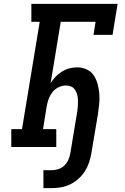

<svg xmlns="http://www.w3.org/2000/svg" viewBox="-20 -755 640 986"><path d="M203 211V119H245Q262 119 279.5 113.5Q297 108 310 95.5Q323 83 330.5 66.5Q338 50 341 33L377 -184Q379 -198 380 -212.5Q381 -227 380.5 -241Q380 -255 376.5 -268.5Q373 -282 365.5 -293.5Q358 -305 345.5 -310.5Q333 -316 319 -316Q300 -316 281 -307Q262 -298 249.5 -282Q237 -266 230 -247Q223 -228 220 -210L201 -92H269V0H38V-92H93L184 -643H141V-735H584L558 -576H460L471 -643H292L240 -328Q251 -346 266 -361.5Q281 -377 299 -388Q317 -399 336.5 -404Q356 -409 376 -409Q402 -409 425 -398.5Q448 -388 461.5 -367.5Q475 -347 481.5 -322.5Q488 -298 490 -272.5Q492 -247 489.5 -221Q487 -195 483 -169L449 33Q445 57 437 80.5Q429 104 415.5 125Q402 146 382.5 163.5Q363 181 340 192Q317 203 293 207Q269 211 246 211Z"/></svg>

Font: Iosevka Etoile Semibold
Style: Italic
Weight: 600
Italic angle: -9°
Designer: Belleve Invis
Foundry: Belleve Invis
Version: Version 22.1.2; ttfautohint (v1.8.4)